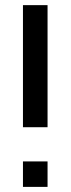

<svg xmlns="http://www.w3.org/2000/svg" viewBox="-20 -731 276 751"><path d="M166 -710.9V-233.4H69.8V-710.9ZM166 -99.6V0H69.8V-99.6Z"/></svg>

Font: Suwannaphum
Style: Regular
Weight: 400
Designer: Danh Hong
Version: Version 8.002; ttfautohint (v1.8.3)